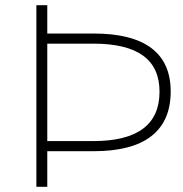

<svg xmlns="http://www.w3.org/2000/svg" viewBox="-20 -719 706 739"><path d="M637 -367Q637 -253 562.5 -195Q488 -137 340 -137H162V0H120V-699H162V-590H340Q488 -590 562.5 -534Q637 -478 637 -367ZM594 -366Q594 -459 530.5 -505Q467 -551 339 -551H162V-176H339Q594 -176 594 -366Z"/></svg>

Font: TypoPRO Montserrat Alternates
Style: Regular
Weight: 275
Designer: Julieta Ulanovsky
Foundry: Julieta Ulanovsky
Version: Version 6.001